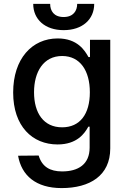

<svg xmlns="http://www.w3.org/2000/svg" viewBox="-20 -750 657 986"><path d="M296.5 215.9C440.7 215.9 546.2 152.3 546.2 12.1V-545.5H442.1V-457H434.3C415.5 -490.8 377.8 -552.6 276.3 -552.6C144.5 -552.6 47.6 -448.5 47.6 -274.9C47.6 -100.9 146.7 -8.2 275.6 -8.2C375.7 -8.2 414.4 -64.6 433.6 -99.4H440.3V7.8C440.3 93.4 382.5 130.3 299 130.3C236.5 130.3 195.7 106.2 178.6 48.7L72.8 49.7C90.6 151.3 164.4 215.9 296.5 215.9ZM150.6 -730.1C150.6 -650.2 211.3 -595.2 306.8 -595.2C403.1 -595.2 463.8 -650.2 463.8 -730.1H376.4C376.4 -694.2 356.5 -662.6 306.8 -662.6C256.4 -662.6 237.6 -694.6 237.6 -730.1ZM154.8 -276.3C154.8 -381 203.1 -462.4 299 -462.4C391.7 -462.4 441.4 -386.7 441.4 -276.3C441.4 -163.7 390.6 -96.2 299 -96.2C204.2 -96.2 154.8 -169 154.8 -276.3Z"/></svg>

Font: Margiela Sans Medium
Style: Regular
Weight: 500
Designer: Stefan Endress, Andreas Faust
Version: Version 1.100;FEAKit 1.0